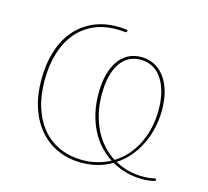

<svg xmlns="http://www.w3.org/2000/svg" viewBox="-80 -589 744 687"><g transform="rotate(15 292.0 -246.0)"><path d="M549.5 0Q528 6.5 501 6.5Q471 6.5 442.2 -1Q413.5 -8.5 387.5 -23.5Q363.5 -9 335.2 -1.5Q307 6 275 6Q228.5 6 189 -11Q149.5 -28 121 -60.2Q92.5 -92.5 76.5 -139Q60.5 -185.5 60.5 -245Q60.5 -302 75 -348.8Q89.5 -395.5 117 -428.5Q144.5 -461.5 184.2 -479.8Q224 -498 274.5 -498Q283 -498 291.8 -497.5Q300.5 -497 312.5 -495V-491Q312.5 -486 306 -486Q299 -487 291 -487.5Q283 -488 274.5 -488Q227 -488 189.5 -471Q152 -454 126 -422.5Q100 -391 86.2 -346Q72.5 -301 72.5 -245Q72.5 -187 87.5 -142.2Q102.5 -97.5 129.5 -66.8Q156.5 -36 194 -20Q231.5 -4 276 -4Q304.5 -4 330.2 -10.5Q356 -17 378.5 -29Q355 -44 335.2 -65.5Q315.5 -87 301.2 -114.8Q287 -142.5 279 -176.2Q271 -210 271 -250Q271 -289 279 -319.8Q287 -350.5 301.8 -371.5Q316.5 -392.5 337.8 -403.8Q359 -415 386 -415Q413.5 -415 435.8 -403Q458 -391 473.8 -369.2Q489.5 -347.5 497.8 -316.8Q506 -286 506 -248Q505.5 -213.5 498 -181.2Q490.5 -149 476.5 -120.8Q462.5 -92.5 442.5 -69.2Q422.5 -46 397 -29.5Q444 -3 500.5 -3Q513.5 -3 524.2 -4.2Q535 -5.5 544 -8Q549.5 -8 549.5 -2.5ZM283 -249.5Q283 -211.5 290.8 -178.8Q298.5 -146 312.2 -118.8Q326 -91.5 345.2 -70.5Q364.5 -49.5 388 -34.5Q438 -65.5 466 -121.5Q494 -177.5 494 -248.5Q494 -284 486.5 -312.8Q479 -341.5 465.2 -362Q451.5 -382.5 431.5 -393.8Q411.5 -405 386.5 -405Q337 -405 310 -364Q283 -323 283 -249.5Z"/></g></svg>

Font: Lato Hairline
Style: Regular
Weight: 100
Designer: Lukasz Dziedzic
Foundry: tyPoland Lukasz Dziedzic
Version: Version 2.007; 2014-02-27